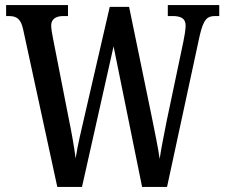

<svg xmlns="http://www.w3.org/2000/svg" viewBox="-20 -734 883 754"><path d="M71 -618 205 0H302L426 -552L538 0H636L764 -593C779 -659 794 -671 825 -671H841V-714H639V-671H657C692 -671 709 -661 709 -633C709 -619 704 -588 700 -570L635 -261C623 -199 614 -157 607 -110C600 -160 588 -214 575 -280L487 -707H411L315 -291C299 -222 285 -164 277 -112C271 -159 261 -215 249 -273L188 -584C185 -600 181 -621 181 -634C181 -657 197 -671 229 -671H247V-714H4V-671H14C46 -671 62 -660 71 -618Z"/></svg>

Font: Noto Serif Devanagari ExtraCondensed Medium
Style: Regular
Weight: 500
Width: 2
Designer: Universal Thirst, Indian Type Foundry and the Monotype Design Team
Foundry: Monotype Imaging Inc.
Version: Version 2.004